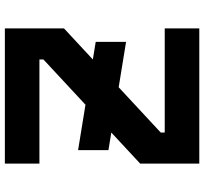

<svg xmlns="http://www.w3.org/2000/svg" viewBox="-45 -795 840 790"><g transform="rotate(90 375.0 -400.0)"><path d="M96.9 -243.3 525.3 -641.3V-657.8H96.9V-800H653.1V-556.7L224.7 -158.7V-142.2H653.1V0H96.9ZM152.4 -498.7 597.6 -426.2V-301.3L152.4 -373.8Z"/></g></svg>

Font: Martian Mono VF sWd Rg
Style: Regular
Weight: 400
Width: 6
Monospace: yes
Designer: Roman Shamin
Foundry: Evil Martians
Version: Version 1.100